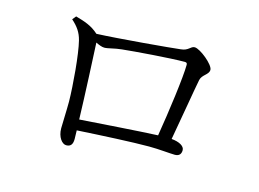

<svg xmlns="http://www.w3.org/2000/svg" viewBox="-82 -772 1164 863"><g transform="rotate(15 500.0 -340.5)"><path d="M176 -624 162 -607C190 -582 207 -559 216 -523C231 -464 243 -321 244 -246C244 -203 241 -141 241 -121C241 -80 263 -53 282 -53C303 -53 312 -65 312 -90L311 -130C431 -137 566 -144 644 -144C690 -144 743 -138 765 -138C786 -138 794 -150 794 -167C794 -186 769 -200 733 -203C753 -312 775 -447 784 -491C790 -518 821 -525 821 -548C821 -572 752 -628 727 -628C708 -628 704 -606 669 -603C630 -598 383 -576 284 -572C251 -602 218 -612 176 -624ZM294 -534C308 -527 323 -521 334 -521C352 -521 380 -531 413 -534C468 -540 636 -553 700 -553C709 -553 712 -550 712 -542C712 -486 689 -317 670 -203C577 -199 416 -187 309 -180C306 -291 297 -473 294 -534Z"/></g></svg>

Font: Noto Serif CJK TC
Style: Regular
Weight: 400
Designer: Ryoko NISHIZUKA 西塚涼子 (kana & ideographs); Frank Grießhammer (Latin, Greek & Cyrillic); Wenlong ZHANG 张文龙 (bopomofo); San
Foundry: Adobe
Version: Version 2.001;hotconv 1.1.0;makeotfexe 2.6.0